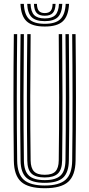

<svg xmlns="http://www.w3.org/2000/svg" viewBox="-20 -979 468 1006"><path d="M214.5 7.2Q128.8 7.2 91.1 -26.2Q53.5 -59.8 52.5 -137Q50.5 -298.8 50.5 -465.1Q50.5 -631.5 52.5 -800H70Q68.2 -641.2 68 -473.1Q67.8 -305 70 -137.2Q71 -66.8 104.9 -36.9Q138.8 -7 214.5 -7Q289.5 -7 323.4 -36.9Q357.2 -66.8 358.2 -137.2Q360.5 -301 360.2 -467.4Q360 -633.8 358.2 -800H376Q377.8 -633.8 378 -468.8Q378.2 -303.8 376 -137Q374.8 -59.8 337.2 -26.2Q299.8 7.2 214.5 7.2ZM214.5 -21Q147.5 -21 118 -48Q88.5 -75 87.8 -137.5Q85.5 -303.2 85.6 -468.4Q85.8 -633.5 87.8 -800H105.2Q103.5 -639.8 103.2 -472.2Q103 -304.8 105.2 -137.8Q106 -82.5 131.5 -58.9Q157 -35.2 214.5 -35.2Q271.5 -35.2 296.9 -58.9Q322.2 -82.5 323 -137.8Q325.2 -301.5 325 -467.5Q324.8 -633.5 323 -800H340.8Q342.5 -633.2 342.8 -468.8Q343 -304.2 340.8 -137.5Q339.8 -75 310.4 -48Q281 -21 214.5 -21ZM214.5 -49.2Q166.2 -49.2 144.9 -69.8Q123.5 -90.2 123 -138Q120.8 -303.8 120.9 -468.6Q121 -633.5 123 -800H140.5Q138.8 -641.2 138.5 -472.8Q138.2 -304.2 140.5 -138.2Q141.2 -98.8 158 -81Q174.8 -63.2 214.5 -63.2Q253.8 -63.2 270.5 -81Q287.2 -98.8 287.8 -138.2Q290 -303 289.8 -468.2Q289.5 -633.5 287.8 -800H305.5Q307.2 -632.8 307.5 -468.5Q307.8 -304.2 305.5 -138Q304.8 -90 283.2 -69.6Q261.8 -49.2 214.5 -49.2ZM214.5 -840Q149 -840 119.5 -867.5Q90 -895 87.2 -958.8H105Q107.2 -902.8 132.8 -878.5Q158.2 -854.2 214.5 -854.2Q270.8 -854.2 296.1 -878.5Q321.5 -902.8 324.2 -958.8H341.8Q338.8 -895 309.2 -867.5Q279.8 -840 214.5 -840ZM214.5 -868.2Q167.2 -868.2 145.9 -889.1Q124.5 -910 122.5 -958.8H140Q141.8 -917.8 159 -900.1Q176.2 -882.5 214.5 -882.5Q252.5 -882.5 269.8 -900.1Q287 -917.8 289 -958.8H306.5Q304.2 -910 282.9 -889.1Q261.5 -868.2 214.5 -868.2ZM214.5 -896.5Q185.5 -896.5 172.2 -910.9Q159 -925.2 157.8 -958.8H173.5Q174 -932.8 184 -921.6Q194 -910.5 214.5 -910.5Q235.2 -910.5 245.2 -921.6Q255.2 -932.8 255.5 -958.8H271.2Q269.8 -925.2 256.6 -910.9Q243.5 -896.5 214.5 -896.5Z"/></svg>

Font: Big Shoulders Inline Text Medium
Style: Regular
Weight: 500
Designer: Patric King
Foundry: XO Type Co
Version: Version 1.000